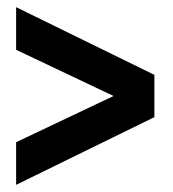

<svg xmlns="http://www.w3.org/2000/svg" viewBox="-20 -544 482 536"><path d="M25 -405V-524L411 -335V-217L25 -28V-147L297 -276Z"/></svg>

Font: Techna Sans
Style: Regular
Weight: 400
Designer: Carl Enlund
Version: Version 1.003